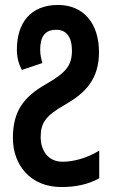

<svg xmlns="http://www.w3.org/2000/svg" viewBox="-20 -744 454 774"><path d="M227 10C285 10 333 0 380 -25V-137C332 -107 277 -92 232 -92C175 -92 144 -136 144 -191C144 -249 164 -278 244 -323C325 -370 379 -425 379 -534C379 -653 314 -724 214 -724C104 -724 48 -653 48 -543C48 -510 57 -483 68 -462L151 -490C146 -507 142 -524 142 -542C142 -593 158 -624 207 -624C248 -624 270 -594 270 -540C270 -478 244 -450 164 -404C75 -353 32 -295 32 -188C32 -77 104 10 227 10Z"/></svg>

Font: Noto Sans Display Condensed Medium
Style: Regular
Weight: 500
Width: 3
Designer: Monotype Design Team
Foundry: Monotype Imaging Inc.
Version: Version 1.900